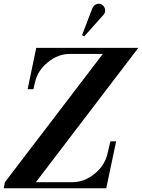

<svg xmlns="http://www.w3.org/2000/svg" viewBox="-50 -1003 757 1023"><path d="M-29.8 0 -23.9 -32.2 498 -715.8H323.2Q259.3 -715.8 204.6 -671.1Q149.9 -626.5 136.2 -563L127.9 -527.8H97.2L143.1 -748H687L141.1 -32.2H335Q398.9 -32.2 453.9 -76.9Q508.8 -121.6 522.9 -185.1L538.1 -250H568.8L516.1 0ZM387.2 -815.9 442.9 -960.9Q452.1 -979 469.7 -982.2Q487.3 -985.4 497.1 -975.1Q508.3 -965.8 510 -951.4Q511.7 -937 502.9 -925.8L398.9 -809.1Z"/></svg>

Font: Fin Serif Display
Style: Italic
Weight: 400
Italic angle: -12°
Designer: J. Blake Harris
Version: Version 1.006;FEAKit 1.0